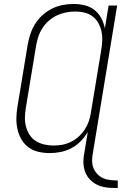

<svg xmlns="http://www.w3.org/2000/svg" viewBox="-20 -763 640 967"><path d="M573 184Q554 184 534.5 183Q515 182 496.5 177.5Q478 173 462 164Q446 155 433.5 142Q421 129 413 112.5Q405 96 402 77Q399 58 400.5 38.5Q402 19 406 0L422 -98Q407 -73 386 -51.5Q365 -30 339 -16.5Q313 -3 285.5 2.5Q258 8 229 8Q229 8 229 8Q229 8 229 8Q201 8 173 1.5Q145 -5 123.5 -21Q102 -37 88 -61Q74 -85 68 -112Q62 -139 62.5 -168Q63 -197 68 -226L120 -541Q125 -568 134 -594.5Q143 -621 158.5 -645Q174 -669 196 -688.5Q218 -708 244 -720.5Q270 -733 297 -738Q324 -743 352 -743Q381 -743 408 -736Q435 -729 456 -712.5Q477 -696 490 -671.5Q503 -647 508 -620L527 -735H570L449 0Q445 20 444 40.5Q443 61 449 78.5Q455 96 467.5 110.5Q480 125 496.5 133Q513 141 533 143.5Q553 146 573 146ZM249 -30Q271 -30 293.5 -34Q316 -38 337 -48.5Q358 -59 376 -75Q394 -91 407 -111Q420 -131 427.5 -153Q435 -175 438 -197L490 -512Q494 -536 495 -559.5Q496 -583 491 -605.5Q486 -628 475 -647.5Q464 -667 446 -680.5Q428 -694 405.5 -699.5Q383 -705 359 -705Q336 -705 313 -700.5Q290 -696 268 -686Q246 -676 227 -659.5Q208 -643 194.5 -622.5Q181 -602 173.5 -579.5Q166 -557 162 -534L110 -219Q106 -195 105.5 -171.5Q105 -148 111 -125.5Q117 -103 129 -84Q141 -65 160 -53Q179 -41 202 -35.5Q225 -30 249 -30Z"/></svg>

Font: Iosevka Curly XLtExObl
Style: Regular
Weight: 200
Width: 7
Italic angle: -9°
Monospace: yes
Designer: Belleve Invis
Foundry: Belleve Invis
Version: Version 11.0.1; ttfautohint (v1.8.3)